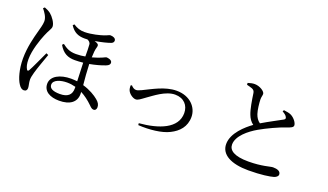

<svg xmlns="http://www.w3.org/2000/svg" viewBox="-75 -1286 3150 1846"><g transform="rotate(20 1500.0 -363.0)"><path d="M215 46C237 46 248 32 248 12C248 -12 237 -39 237 -72C237 -89 242 -116 251 -147C263 -191 301 -297 321 -353L299 -363C274 -311 218 -185 199 -154C190 -140 181 -142 175 -156C164 -175 156 -204 156 -251C156 -345 198 -462 220 -515C245 -578 267 -599 267 -624C267 -660 228 -714 197 -739C177 -754 156 -764 134 -772L120 -759C144 -730 175 -687 175 -646C175 -608 159 -562 150 -525C135 -469 104 -358 104 -239C104 -127 133 -36 161 6C179 35 197 46 215 46ZM594 -622 624 -623C640 -616 657 -604 658 -582C661 -557 661 -507 661 -462C635 -457 604 -453 567 -453C499 -453 466 -475 426 -505L412 -491C455 -416 508 -394 577 -394C606 -394 633 -396 662 -399L669 -211C649 -213 628 -215 606 -215C494 -215 406 -169 406 -91C406 -13 476 24 568 24C678 24 741 -23 741 -107L740 -128C781 -107 822 -77 864 -36C879 -21 892 -8 909 -8C929 -8 938 -24 938 -43C938 -70 925 -91 898 -113C866 -140 809 -175 736 -196C730 -259 723 -338 721 -407C776 -417 836 -433 878 -450C905 -460 914 -473 914 -488C914 -518 870 -524 855 -524C850 -524 840 -517 814 -506C790 -496 758 -485 722 -475C723 -517 726 -555 735 -583C740 -601 739 -610 726 -619C717 -624 706 -629 694 -632C757 -643 825 -659 855 -672C867 -678 875 -687 875 -701C874 -726 846 -736 818 -736C808 -736 795 -726 760 -714C730 -704 645 -680 571 -680C528 -680 496 -691 457 -716L444 -703C483 -642 530 -622 594 -622ZM671 -155V-138C671 -74 634 -39 553 -39C482 -39 445 -58 445 -96C445 -146 519 -167 582 -167C612 -167 641 -163 671 -155Z M1363 -35 1365 -16C1479 -9 1604 -22 1680 -61C1759 -100 1819 -163 1819 -264C1819 -361 1739 -453 1600 -453C1480 -453 1364 -382 1281 -343C1251 -329 1240 -326 1227 -326C1208 -326 1189 -340 1177 -355L1165 -349C1166 -333 1166 -314 1174 -298C1186 -271 1226 -240 1256 -240C1280 -240 1299 -257 1349 -293C1398 -326 1501 -413 1599 -413C1689 -413 1741 -354 1741 -275C1741 -118 1563 -52 1363 -35Z M2507 31C2637 31 2724 17 2762 6C2784 -1 2801 -16 2801 -32C2801 -67 2764 -78 2722 -78C2695 -78 2619 -49 2478 -49C2332 -49 2276 -91 2276 -150C2276 -238 2376 -318 2459 -366C2532 -408 2644 -460 2711 -482C2753 -496 2776 -506 2776 -526C2776 -551 2747 -592 2709 -612C2690 -622 2662 -626 2632 -630L2624 -615C2643 -604 2664 -591 2672 -573C2678 -560 2675 -552 2660 -544C2627 -525 2531 -476 2458 -432C2432 -450 2416 -475 2405 -507C2392 -545 2385 -613 2384 -651C2384 -676 2391 -690 2391 -708C2390 -734 2335 -770 2283 -770C2261 -770 2240 -765 2214 -757L2215 -738C2231 -734 2255 -728 2271 -722C2291 -713 2297 -702 2300 -684C2310 -614 2324 -527 2344 -477C2356 -445 2375 -416 2403 -396C2335 -347 2221 -248 2221 -135C2221 -26 2332 31 2507 31Z"/></g></svg>

Font: Source Han Serif CN Medium
Style: Regular
Weight: 500
Designer: Ryoko NISHIZUKA 西塚涼子 (kana & ideographs); Frank Grießhammer (Latin, Greek & Cyrillic); Wenlong ZHANG 张文龙 (bopomofo); San
Foundry: Adobe
Version: Version 2.002;hotconv 1.1.0;makeotfexe 2.6.0